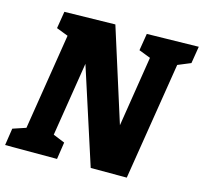

<svg xmlns="http://www.w3.org/2000/svg" viewBox="-109 -821 993 936"><g transform="rotate(15 388.0 -353.5)"><path d="M521 -702 782 -707 768 -621 686 -587 706 -611 608 0H426L257 -523H276L207 -91L198 -115L269 -86L256 0H-6L7 -86L91 -114L70 -91L153 -611L169 -586L91 -616L105 -702L361 -707L523 -196H503L569 -612L585 -586L507 -616Z"/></g></svg>

Font: Bitter Thin ExtraBold
Style: Italic
Weight: 800
Italic angle: -9°
Version: Version 2.002